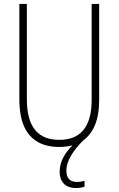

<svg xmlns="http://www.w3.org/2000/svg" viewBox="-20 -734 600 972"><path d="M316 130C316 76 355 24 402 -24C452 -60 482 -125 482 -228V-714H444V-229C444 -82 380 -26 280 -26C176 -26 116 -87 116 -231V-714H78V-229C78 -67 150 10 280 10C304 10 326 7 347 2C307 41 282 87 282 134C282 191 315 218 365 218C382 218 398 215 408 211V181C400 184 385 187 369 187C334 187 316 168 316 130Z"/></svg>

Font: Noto Sans Malayalam Condensed ExtraLight
Style: Regular
Weight: 200
Width: 3
Designer: Jelle Bosma - Monotype Design Team
Foundry: Monotype Imaging Inc.
Version: Version 2.104